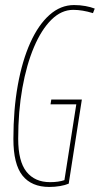

<svg xmlns="http://www.w3.org/2000/svg" viewBox="-20 -730 395 760"><path d="M175 10Q105 10 69 -35Q33 -80 33 -180Q33 -296 50.5 -393Q68 -490 100 -561Q132 -632 176 -671Q220 -710 273 -710Q297 -710 318.5 -706Q340 -702 355 -696L348 -678Q306 -691 270 -691Q223 -691 183.5 -652Q144 -613 114.5 -543.5Q85 -474 68.5 -381.5Q52 -289 52 -181Q52 -91 85 -50Q118 -9 178 -9Q212 -9 235 -17L282 -317H180L183 -336H304L252 -3Q238 3 217.5 6.5Q197 10 175 10Z"/></svg>

Font: Georama Condensed Thin
Style: Italic
Weight: 100
Width: 3
Italic angle: -9°
Designer: Jean-Baptiste Levee
Foundry: Production Type
Version: Version 1.000